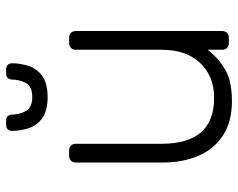

<svg xmlns="http://www.w3.org/2000/svg" viewBox="-95 -670 775 625"><g transform="rotate(-90 292.5 -357.5)"><path d="M276 10Q208 10 163.5 -19.5Q119 -49 97.5 -100Q76 -151 76 -214V-498Q76 -508 82 -514Q88 -520 98 -520H115Q125 -520 131 -514Q137 -508 137 -498V-219Q137 -48 286 -48Q357 -48 400 -93.5Q443 -139 443 -219V-498Q443 -508 449 -514Q455 -520 465 -520H482Q492 -520 498 -514Q504 -508 504 -498V-22Q504 -12 498 -6Q492 0 482 0H465Q455 0 449 -6Q443 -12 443 -22V-69Q416 -34 378.5 -12Q341 10 276 10ZM289 -590Q245 -590 221 -607Q197 -624 188 -651Q179 -678 179 -706Q179 -714 184 -719.5Q189 -725 198 -725H213Q222 -725 227 -719.5Q232 -714 232 -706Q232 -682 243.5 -661Q255 -640 289 -640Q324 -640 335 -661Q346 -682 346 -706Q346 -714 351 -719.5Q356 -725 365 -725H380Q389 -725 394 -719.5Q399 -714 399 -706Q399 -678 390 -651Q381 -624 357 -607Q333 -590 289 -590Z"/></g></svg>

Font: Rubik Light
Style: Regular
Weight: 300
Designer: Hubert and Fischer
Foundry: Hubert and Fischer
Version: Version 2.300;gftools[0.9.30]